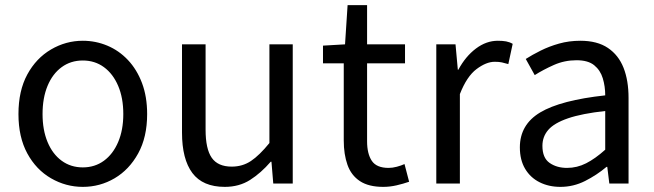

<svg xmlns="http://www.w3.org/2000/svg" viewBox="-20 -716 2552 749"><path d="M303 13Q237 13 179 -20.5Q121 -54 86.5 -117.5Q52 -181 52 -271Q52 -362 86.5 -425.5Q121 -489 179 -523Q237 -557 303 -557Q353 -557 398.5 -538Q444 -519 479 -482Q514 -445 534 -392Q554 -339 554 -271Q554 -181 519 -117.5Q484 -54 427 -20.5Q370 13 303 13ZM303 -63Q350 -63 385.5 -89Q421 -115 441 -162Q461 -209 461 -271Q461 -334 441 -381Q421 -428 385.5 -454Q350 -480 303 -480Q256 -480 220.5 -454Q185 -428 165.5 -381Q146 -334 146 -271Q146 -209 165.5 -162Q185 -115 220.5 -89Q256 -63 303 -63Z M857 13Q771 13 730.5 -41Q690 -95 690 -199V-543H782V-210Q782 -135 806 -100.5Q830 -66 884 -66Q926 -66 959 -88Q992 -110 1031 -158V-543H1122V0H1046L1039 -85H1036Q998 -41 955.5 -14Q913 13 857 13Z M1475 13Q1418 13 1384 -9.5Q1350 -32 1335.5 -73Q1321 -114 1321 -168V-469H1240V-538L1326 -543L1336 -696H1412V-543H1560V-469H1412V-165Q1412 -116 1430.5 -88.5Q1449 -61 1496 -61Q1511 -61 1528 -65.5Q1545 -70 1558 -76L1576 -7Q1553 1 1527 7Q1501 13 1475 13Z M1682 0V-543H1757L1766 -444H1768Q1796 -496 1836.5 -526.5Q1877 -557 1922 -557Q1941 -557 1954.5 -554.5Q1968 -552 1980 -545L1963 -466Q1949 -470 1938 -472.5Q1927 -475 1910 -475Q1877 -475 1839 -446.5Q1801 -418 1774 -349V0Z M2166 13Q2121 13 2085 -5Q2049 -23 2028.5 -57.5Q2008 -92 2008 -141Q2008 -230 2087.5 -277.5Q2167 -325 2341 -344Q2341 -379 2331.5 -410.5Q2322 -442 2298 -461.5Q2274 -481 2229 -481Q2182 -481 2140.5 -462.5Q2099 -444 2066 -423L2031 -486Q2056 -502 2089 -518.5Q2122 -535 2161 -546Q2200 -557 2244 -557Q2310 -557 2351.5 -529Q2393 -501 2412.5 -451.5Q2432 -402 2432 -334V0H2357L2349 -65H2346Q2308 -33 2262.5 -10Q2217 13 2166 13ZM2192 -61Q2231 -61 2266.5 -79Q2302 -97 2341 -132V-283Q2250 -273 2196 -254.5Q2142 -236 2119 -209.5Q2096 -183 2096 -147Q2096 -100 2124 -80.5Q2152 -61 2192 -61Z"/></svg>

Font: Noto Sans SC Thin
Style: Regular
Weight: 400
Version: Version 2.004-H2;hotconv 1.0.118;makeotfexe 2.5.65603